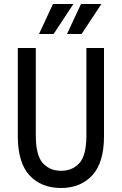

<svg xmlns="http://www.w3.org/2000/svg" viewBox="-20 -930 609 960"><path d="M69 -249V-690H159V-253Q159 -153 194 -114.5Q229 -76 286 -76Q342 -76 377 -114.5Q412 -153 412 -253V-690H500V-249Q500 -117 441.5 -53.5Q383 10 285 10Q186 10 127.5 -53.5Q69 -117 69 -249ZM175 -760 245 -910H347L248 -760ZM315 -760 385 -910H487L388 -760Z"/></svg>

Font: Radio Canada Condensed
Style: Regular
Weight: 400
Width: 3
Designer: Charles Daoud, Etienne Aubert Bonn, Alexandre Saumier Demers, Jacques Le Bailly
Foundry: Radio-Canada
Version: Version 2.104; ttfautohint (v1.8.4.7-5d5b);gftools[0.9.28.de